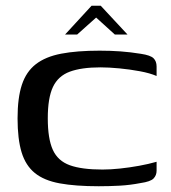

<svg xmlns="http://www.w3.org/2000/svg" viewBox="-20 -641 594 667"><path d="M41 -230Q41 -301 56 -346.5Q71 -392 104.5 -418Q138 -444 192.5 -454.5Q247 -465 326 -465Q364 -465 398.5 -462.5Q433 -460 470 -454Q503 -449 513.5 -438.5Q524 -428 524 -410V-377Q501 -387 466 -393.5Q431 -400 394.5 -403.5Q358 -407 329 -407Q263 -407 222.5 -392Q182 -377 164 -339Q146 -301 146 -230Q146 -159 163.5 -120.5Q181 -82 222.5 -67Q264 -52 336 -52Q364 -52 397 -55.5Q430 -59 463 -65Q496 -71 524 -79V-48Q524 -32 513.5 -21Q503 -10 468 -5Q432 2 396 4Q360 6 323 6Q242 6 187.5 -4Q133 -14 101 -40Q69 -66 55 -112Q41 -158 41 -230ZM206 -521 298 -621H330L423 -521H379L314 -580L248 -521Z"/></svg>

Font: Genos Thin Medium
Style: Regular
Weight: 500
Version: Version 1.010